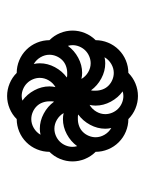

<svg xmlns="http://www.w3.org/2000/svg" viewBox="46 -610 408 540"><g transform="rotate(90 250.0 -340.0)"><path d="M234 -392Q235 -395 235 -398.5Q235 -402 235 -405Q235 -415 231.5 -424.5Q228 -434 221 -441Q214 -448 204.5 -452Q195 -456 185 -456Q172 -456 160 -449Q148 -442 141 -430Q145 -431 149.5 -431.5Q154 -432 158 -432Q180 -432 200.5 -421Q221 -410 234 -392ZM275 -388Q287 -395 294 -407Q301 -419 301 -432Q301 -442 297 -451.5Q293 -461 286 -468Q279 -475 269.5 -479Q260 -483 250 -483Q247 -483 243.5 -482.5Q240 -482 237 -481Q255 -468 266 -447.5Q277 -427 277 -405Q277 -401 276.5 -396.5Q276 -392 275 -388ZM342 -289Q352 -289 361.5 -293Q371 -297 378 -304Q385 -311 389 -320.5Q393 -330 393 -340Q393 -343 392.5 -346.5Q392 -350 391 -353Q378 -335 357.5 -324Q337 -313 315 -313Q311 -313 306.5 -313.5Q302 -314 298 -315Q305 -303 317 -296Q329 -289 342 -289ZM250 -197Q253 -197 256.5 -197.5Q260 -198 263 -199Q245 -212 234 -232.5Q223 -253 223 -275Q223 -279 223.5 -283.5Q224 -288 225 -292Q213 -285 206 -273Q199 -261 199 -248Q199 -238 203 -228.5Q207 -219 214 -212Q221 -205 230.5 -201Q240 -197 250 -197ZM315 -355Q325 -355 334.5 -358.5Q344 -362 351 -369Q358 -376 362 -385.5Q366 -395 366 -405Q366 -418 359 -430Q352 -442 340 -449Q341 -445 341.5 -440.5Q342 -436 342 -432Q342 -410 331 -389.5Q320 -369 302 -356Q305 -355 308.5 -355Q312 -355 315 -355ZM160 -231Q159 -235 158.5 -239.5Q158 -244 158 -248Q158 -270 169 -290.5Q180 -311 198 -324Q195 -325 191.5 -325Q188 -325 185 -325Q175 -325 165.5 -321.5Q156 -318 149 -311Q142 -304 138 -294.5Q134 -285 134 -275Q134 -262 141 -250Q148 -238 160 -231ZM109 -327Q122 -345 142.5 -356Q163 -367 185 -367Q189 -367 193.5 -366.5Q198 -366 202 -365Q195 -377 183 -384Q171 -391 158 -391Q148 -391 138.5 -387Q129 -383 122 -376Q115 -369 111 -359.5Q107 -350 107 -340Q107 -337 107.5 -333.5Q108 -330 109 -327ZM315 -224Q328 -224 340 -231Q352 -238 359 -250Q355 -249 350.5 -248.5Q346 -248 342 -248Q320 -248 299.5 -259Q279 -270 266 -288Q265 -285 265 -281.5Q265 -278 265 -275Q265 -265 268.5 -255.5Q272 -246 279 -239Q286 -232 295.5 -228Q305 -224 315 -224ZM250 -156Q232 -156 215 -163Q198 -170 185 -183Q167 -183 150 -190Q133 -197 120 -210Q107 -223 100 -240Q93 -257 93 -275Q80 -288 73 -305Q66 -322 66 -340Q66 -358 73 -375Q80 -392 93 -405Q93 -423 100 -440Q107 -457 120 -470Q133 -483 150 -490Q167 -497 185 -497Q198 -510 215 -517Q232 -524 250 -524Q268 -524 285 -517Q302 -510 315 -497Q333 -497 350 -490Q367 -483 380 -470Q393 -457 400 -440Q407 -423 407 -405Q420 -392 427 -375Q434 -358 434 -340Q434 -322 427 -305Q420 -288 407 -275Q407 -257 400 -240Q393 -223 380 -210Q367 -197 350 -190Q333 -183 315 -183Q302 -170 285 -163Q268 -156 250 -156Z"/></g></svg>

Font: Iosevka Term Curly Light
Style: Regular
Weight: 300
Designer: Belleve Invis
Foundry: Belleve Invis
Version: Version 32.3.0